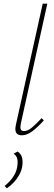

<svg xmlns="http://www.w3.org/2000/svg" viewBox="-20 -731 295 1043"><path d="M99 4Q84 4 75 -2.5Q66 -9 64 -22.5Q62 -36 67 -56L212 -711H237L93 -59Q89 -39 92.5 -29Q96 -19 111 -19Q131 -19 154 -38.5Q177 -58 206 -89L218 -77Q185 -40 155.5 -18Q126 4 99 4ZM17 292 5 279Q31 259 49.5 232.5Q68 206 73 178Q78 152 74 133Q70 114 54 104L76 92Q96 106 100.5 128.5Q105 151 100 177Q96 198 84.5 219Q73 240 56 258.5Q39 277 17 292Z"/></svg>

Font: Ysabeau Infant Thin
Style: Italic
Weight: 250
Italic angle: -12°
Designer: Christian Thalmann (Catharsis Fonts)
Version: Version 2.001;gftools[0.9.30]; featfreeze: ss01,ss02,lnum